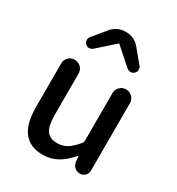

<svg xmlns="http://www.w3.org/2000/svg" viewBox="-198 -959 1014 1098"><g transform="rotate(30 309.5 -410.5)"><path d="M248 12.7Q80.1 12.7 80.1 -204.1V-492.2Q80.1 -516.6 96.7 -533.2Q113.3 -549.8 137.2 -549.8Q161.1 -549.8 178.2 -533.2Q195.3 -516.6 195.3 -492.2V-217.8Q195.3 -147.5 216.8 -116.7Q238.3 -85.9 287.1 -85.9Q323.2 -85.9 352.1 -103.5Q380.9 -121.1 414.1 -162.1Q418.9 -168 418.9 -175.8V-492.2Q418.9 -516.6 436 -533.2Q453.1 -549.8 476.6 -549.8Q500 -549.8 517.1 -533.2Q534.2 -516.6 534.2 -492.2V-46.9Q534.2 -27.3 520.5 -13.7Q506.8 0 487.3 0Q466.8 0 452.1 -13.2Q437.5 -26.4 434.6 -46.9L431.6 -81.1Q430.7 -83 429.2 -83Q427.7 -83 426.8 -82Q386.7 -35.2 344.2 -11.2Q301.8 12.7 248 12.7ZM150.4 -658.2Q139.6 -668 139.6 -682.6Q139.6 -695.3 147.5 -705.1L216.8 -789.1Q252.9 -834 310.5 -834H311.5Q369.1 -834 405.3 -789.1L474.6 -705.1Q482.4 -695.3 482.4 -683.6Q482.4 -668 471.7 -658.2Q461.9 -648.4 448.2 -648.4Q434.6 -648.4 423.8 -657.2L314.5 -753.9Q313.5 -755.9 310.5 -755.9Q307.6 -755.9 305.7 -753.9L197.3 -657.2Q186.5 -648.4 173.8 -648.4Q173.8 -648.4 172.9 -648.4Q160.2 -648.4 150.4 -658.2Z"/></g></svg>

Font: Gen Jyuu Gothic Medium
Style: Regular
Weight: 500
Designer: [Source Han Sans]
Ryoko NISHIZUKA  (kana & ideographs); Paul D. Hunt (Latin, Greek & Cyrillic); Wenlong ZHANG  (bopomofo
Version: Version 1.002.20150607